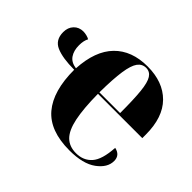

<svg xmlns="http://www.w3.org/2000/svg" viewBox="-126 -738 937 937"><g transform="rotate(45 342.5 -270.0)"><path d="M439 10Q303 10 240 -64.5Q177 -139 177 -285Q97 -285 53 -304Q9 -323 9 -377Q9 -409 28 -429Q47 -449 77 -449Q87 -449 99.5 -446Q112 -443 120 -438Q109 -418 109 -386Q109 -349 125.5 -325Q142 -301 178 -296Q185 -422 247.5 -486Q310 -550 419 -550Q526 -550 587 -488.5Q648 -427 648 -308V-284H342Q343 -182 356 -120Q369 -58 397 -30.5Q425 -3 471 -3Q522 -3 552.5 -37.5Q583 -72 588 -157Q630 -148 630 -108Q630 -62 581 -26Q532 10 439 10ZM485 -294Q485 -388 479.5 -441.5Q474 -495 459.5 -517.5Q445 -540 419 -540Q392 -540 375.5 -517.5Q359 -495 351 -441.5Q343 -388 342 -294Z"/></g></svg>

Font: Noto Serif Display SemiCondensed ExtraBold
Style: Regular
Weight: 800
Width: 4
Designer: Monotype Design Team
Foundry: Monotype Imaging Inc.
Version: Version 2.009